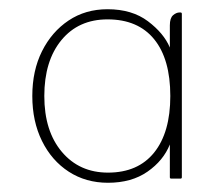

<svg xmlns="http://www.w3.org/2000/svg" viewBox="-20 -387 481 416"><path d="M348 -284V-332Q348 -348 355 -354Q362 -360 369 -360H371Q374 -360 374 -357V-3Q374 0 371 0H351Q348 0 348 -3V-74Q334 -39 299.5 -15Q265 9 214 9Q166 9 129 -15Q92 -39 71 -81.5Q50 -124 50 -179Q50 -234 71 -276Q92 -318 128.5 -342.5Q165 -367 213 -367Q266 -367 300.5 -341Q335 -315 348 -284ZM214 -13Q279 -13 314 -56.5Q349 -100 349 -179Q349 -259 314 -302Q279 -345 213 -345Q150 -345 113 -300Q76 -255 76 -179Q76 -103 114 -58Q152 -13 214 -13Z"/></svg>

Font: Zain ExtraLight
Style: Regular
Weight: 200
Designer: Zain,Boutros
Foundry: Mobile Telecommunications Company (Zain), 2024
Version: Version 1.51; ttfautohint (v1.8.4)